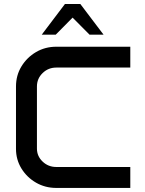

<svg xmlns="http://www.w3.org/2000/svg" viewBox="-20 -924 714 944"><path d="M299.3 -904.3H375L489.3 -753.4H420.4L336.9 -837.4L253.9 -753.4H185.1ZM58.6 -499Q58.6 -553.2 85.4 -597.4Q112.3 -641.6 157.2 -668Q202.1 -694.3 256.8 -694.3H620.6V-591.8H256.8Q217.3 -591.8 189.5 -564.7Q161.6 -537.6 161.6 -499V-193.4Q161.6 -156.2 189.5 -129.6Q217.3 -103 256.8 -103H620.6V0H256.8Q202.1 0 157.2 -25.9Q112.3 -51.8 85.4 -95.5Q58.6 -139.2 58.6 -191.9Z"/></svg>

Font: Anta
Style: Regular
Weight: 400
Designer: Sergej Lebedev
Foundry: Sergej Lebedev
Version: Version 1.000; ttfautohint (v1.8.4.7-5d5b)